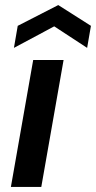

<svg xmlns="http://www.w3.org/2000/svg" viewBox="-20 -738 379 758"><path d="M23 0 111 -501H231L143 0ZM35 -549 50 -636 210 -718 339 -636 324 -549 194 -634Z"/></svg>

Font: DM Sans 18pt SemiBold
Style: Italic
Weight: 600
Italic angle: -10°
Designer: Colophon Foundry, Jonny Pinhorn
Foundry: Colophon Foundry
Version: Version 4.004;gftools[0.9.30]